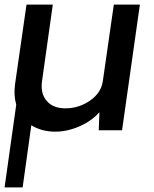

<svg xmlns="http://www.w3.org/2000/svg" viewBox="-34 -570 675 840"><path d="M464 -550H578L500 0H398L401 -79Q366 -40 313 -17Q260 6 208 6Q148 6 103 -22L65 250H-14L37 -112Q25 -154 32 -203L82 -550H197L150 -216Q142 -162 170 -129Q198 -96 252 -96Q311 -96 360 -130Q409 -164 416 -216Z"/></svg>

Font: Oakes Grotesk Medium
Style: Italic
Weight: 500
Italic angle: -8°
Designer: Samuel Oakes
Foundry: Samuel Oakes
Version: Version 1.000;PS 001.000;hotconv 1.0.88;makeotf.lib2.5.64775